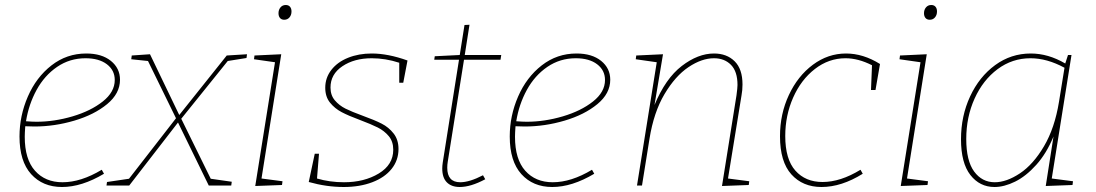

<svg xmlns="http://www.w3.org/2000/svg" viewBox="-20 -742 4385 768"><path d="M81 -237Q79 -209 79 -195Q79 -105 120 -59Q161 -13 230 -13Q304 -13 387 -63L396 -47Q307 6 228 6Q151 6 104.5 -45.5Q58 -97 58 -196Q58 -279 91.5 -356Q125 -433 186 -480.5Q247 -528 325 -528Q387 -528 423.5 -498.5Q460 -469 460 -423Q460 -368 408.5 -325.5Q357 -283 277.5 -259.5Q198 -236 118 -236ZM84 -257Q110 -255 126 -255Q197 -255 270 -276.5Q343 -298 391 -336Q439 -374 439 -422Q439 -461 407.5 -485Q376 -509 322 -509Q259 -509 208.5 -474.5Q158 -440 126.5 -382.5Q95 -325 84 -257Z M966 -510 891 -498 705 -267 823 -27 907 -15 905 0H815L692 -252L497 0H406L408 -14L496 -27L684 -269L572 -498L505 -505L507 -520L580 -525L697 -282L887 -520L968 -525Z M1105 -525 1026 -28 1110 -17 1108 -2 1001 2 1080 -493 996 -505 998 -520ZM1094 -689Q1094 -703 1102 -712.5Q1110 -722 1123 -722Q1134 -722 1140 -715Q1146 -708 1146 -696Q1146 -682 1138 -672.5Q1130 -663 1117 -663Q1106 -663 1100 -670Q1094 -677 1094 -689Z M1610 -500 1593 -411H1577V-491Q1522 -509 1467 -509Q1397 -509 1349.5 -477Q1302 -445 1302 -392Q1302 -361 1319.5 -340.5Q1337 -320 1362 -307.5Q1387 -295 1431 -279Q1478 -262 1506.5 -247.5Q1535 -233 1554.5 -208Q1574 -183 1574 -146Q1574 -101 1546.5 -66.5Q1519 -32 1469 -13Q1419 6 1355 6Q1286 6 1215 -14L1239 -127H1256L1248 -28Q1299 -13 1356 -13Q1437 -13 1495 -48Q1553 -83 1553 -143Q1553 -176 1535 -197.5Q1517 -219 1491 -232Q1465 -245 1420 -262Q1374 -279 1346.5 -293.5Q1319 -308 1300 -331.5Q1281 -355 1281 -391Q1281 -431 1305.5 -462.5Q1330 -494 1372.5 -511Q1415 -528 1467 -528Q1532 -528 1610 -500Z M1836 -503 1771 -95Q1769 -83 1769 -71Q1769 -13 1821 -13Q1858 -13 1912 -41L1921 -25Q1863 6 1819 6Q1786 6 1767.5 -12.5Q1749 -31 1749 -68Q1749 -78 1751 -92L1816 -503H1717L1719 -517L1819 -522L1838 -642L1858 -643L1839 -522H1985L1982 -503Z M2042 -237Q2040 -209 2040 -195Q2040 -105 2081 -59Q2122 -13 2191 -13Q2265 -13 2348 -63L2357 -47Q2268 6 2189 6Q2112 6 2065.5 -45.5Q2019 -97 2019 -196Q2019 -279 2052.5 -356Q2086 -433 2147 -480.5Q2208 -528 2286 -528Q2348 -528 2384.5 -498.5Q2421 -469 2421 -423Q2421 -368 2369.5 -325.5Q2318 -283 2238.5 -259.5Q2159 -236 2079 -236ZM2045 -257Q2071 -255 2087 -255Q2158 -255 2231 -276.5Q2304 -298 2352 -336Q2400 -374 2400 -422Q2400 -461 2368.5 -485Q2337 -509 2283 -509Q2220 -509 2169.5 -474.5Q2119 -440 2087.5 -382.5Q2056 -325 2045 -257Z M2892 -28 2977 -17 2975 -2 2868 2 2926 -361Q2930 -391 2930 -402Q2930 -456 2904 -482.5Q2878 -509 2836 -509Q2787 -509 2734 -473.5Q2681 -438 2638 -365.5Q2595 -293 2578 -187L2548 0H2528L2607 -493L2523 -505L2525 -520L2632 -525L2598 -322Q2642 -428 2707 -478Q2772 -528 2836 -528Q2887 -528 2918.5 -497Q2950 -466 2950 -404Q2950 -381 2946 -360Z M3500 -486 3482 -382H3464L3468 -481Q3413 -509 3362 -509Q3295 -509 3239.5 -466Q3184 -423 3152.5 -351.5Q3121 -280 3121 -198Q3121 -105 3161.5 -59.5Q3202 -14 3270 -14Q3342 -14 3422 -63L3431 -47Q3346 6 3266 6Q3191 6 3145.5 -44.5Q3100 -95 3100 -197Q3100 -286 3135.5 -362Q3171 -438 3231.5 -483Q3292 -528 3364 -528Q3433 -528 3500 -486Z M3687 -525 3608 -28 3692 -17 3690 -2 3583 2 3662 -493 3578 -505 3580 -520ZM3676 -689Q3676 -703 3684 -712.5Q3692 -722 3705 -722Q3716 -722 3722 -715Q3728 -708 3728 -696Q3728 -682 3720 -672.5Q3712 -663 3699 -663Q3688 -663 3682 -670Q3676 -677 3676 -689Z M4187 -28 4272 -17 4270 -2 4163 2 4194 -196Q4166 -128 4125 -82.5Q4084 -37 4040.5 -15.5Q3997 6 3958 6Q3899 6 3861.5 -42Q3824 -90 3824 -185Q3824 -278 3860.5 -356.5Q3897 -435 3960.5 -481.5Q4024 -528 4103 -528Q4173 -528 4241 -488L4252 -522H4266ZM4216 -335 4238 -471Q4168 -509 4102 -509Q4029 -509 3970.5 -465.5Q3912 -422 3878.5 -348Q3845 -274 3845 -186Q3845 -99 3876.5 -56Q3908 -13 3959 -13Q4006 -13 4059.5 -48.5Q4113 -84 4156 -157Q4199 -230 4216 -335Z"/></svg>

Font: Bitter Pro Thin
Style: Italic
Weight: 250
Italic angle: -9°
Designer: Sol Matas, and Bitter project Authors
Foundry: Sol Matas
Version: Version 1.010